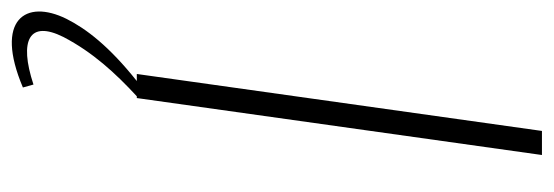

<svg xmlns="http://www.w3.org/2000/svg" viewBox="-376 -402 943 327"><g transform="rotate(90 95.5 -238.5)"><path d="M155 -690 58 0H70C11 47 -19 86 -36 120C-70 189 -35 243 81 194L76 176C0 201 -34 183 -5 125C21 75 57 36 96 0H99L196 -690Z"/></g></svg>

Font: Exo 2 Extra Light
Style: Italic
Weight: 250
Italic angle: -8°
Designer: Natanael Gama
Version: Version 1.001;PS 001.001;hotconv 1.0.88;makeotf.lib2.5.64775